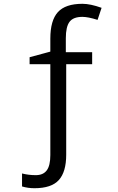

<svg xmlns="http://www.w3.org/2000/svg" viewBox="-20 -744 617 1004"><path d="M160.2 240.2Q126.5 240.2 95.2 231V163.1Q129.4 171.9 167.5 171.9Q205.6 171.9 224.4 147Q243.2 122.1 243.2 66.9V-408.2H134.8V-444.8L243.2 -474.1V-542Q243.2 -637.2 282.7 -680.7Q322.3 -724.1 411.1 -724.1Q452.6 -724.1 511.2 -703.1L490.2 -640.1Q440.4 -655.8 411.1 -655.8Q363.3 -655.8 343.8 -630.1Q324.2 -604.5 324.2 -543.9V-471.2H461.9V-408.2H326.2V64.9Q326.2 154.8 287.6 197.5Q249 240.2 160.2 240.2Z"/></svg>

Font: OpenSans
Style: Regular
Weight: 400
Foundry: Ascender Corporation
Version: Version 1.10